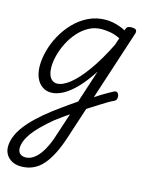

<svg xmlns="http://www.w3.org/2000/svg" viewBox="-170 -609 940 1218"><g transform="rotate(15 300.0 0.0)"><path d="M383 1Q404 -13 424 -26Q444 -39 464 -51.5Q484 -64 502.5 -74Q521 -84 537 -93Q550 -99 558 -93.5Q566 -88 569 -76.5Q572 -65 569 -54Q566 -43 557 -38Q535 -28 512.5 -14.5Q490 -1 466.5 14Q443 29 418.5 44.5Q394 60 370 76ZM90 519Q56 519 31 506Q6 493 -8 470Q-22 447 -22 419Q-22 385 -8 350Q6 315 32.5 280Q59 245 98.5 207.5Q138 170 190 130Q215 112 238.5 94.5Q262 77 286 60.5Q310 44 334 27L404 -188Q359 -118 315 -72.5Q271 -27 230 -5Q189 17 152 17Q119 17 93.5 -1Q68 -19 54 -52Q40 -85 40 -130Q40 -176 54 -229Q68 -282 96 -333Q124 -384 164.5 -426Q205 -468 257 -493.5Q309 -519 372 -519Q393 -519 414.5 -515Q436 -511 458.5 -503.5Q481 -496 501 -485L505 -496Q509 -507 517.5 -511Q526 -515 540 -515Q564 -515 570.5 -506.5Q577 -498 572 -482L329 263Q309 325 285 373Q261 421 233 453.5Q205 486 169 502.5Q133 519 90 519ZM101 456Q127 456 150 441.5Q173 427 193 400.5Q213 374 230 337.5Q247 301 260 256L305 119Q291 128 276 139Q261 150 246 161Q231 172 216 183Q173 219 141.5 250.5Q110 282 90.5 309.5Q71 337 61.5 361.5Q52 386 52 409Q52 421 57 432Q62 443 73.5 449.5Q85 456 101 456ZM173 -48Q211 -48 258.5 -86Q306 -124 359.5 -198.5Q413 -273 467 -382L482 -428Q447 -445 417 -450Q387 -455 361 -455Q315 -455 276.5 -434Q238 -413 207.5 -378.5Q177 -344 156 -302.5Q135 -261 124 -219Q113 -177 113 -141Q113 -113 120 -92Q127 -71 141 -59.5Q155 -48 173 -48Z"/></g></svg>

Font: Playwrite US Trad Light
Style: Regular
Weight: 300
Designer: Veronika Burian, José Scaglione
Foundry: TypeTogether
Version: Version 1.003